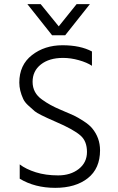

<svg xmlns="http://www.w3.org/2000/svg" viewBox="-20 -898 567 925"><path d="M294 -728H231L112 -878H176L263 -771L349 -878H413ZM462 -174Q462 -86 403 -39.5Q344 7 246 7Q148 7 75 -37V-106Q105 -83 152.5 -68Q200 -53 260 -53Q320 -53 359.5 -84Q399 -115 399 -166Q399 -217 369 -244Q336 -274 247 -312Q164 -348 147.5 -362Q131 -376 115 -391Q99 -406 92 -421Q73 -462 73 -500Q73 -585 134 -632.5Q195 -680 281 -680Q367 -680 423 -650V-581Q399 -597 360 -608Q321 -619 284 -619Q217 -619 177 -587.5Q137 -556 137 -504Q137 -450 183 -418Q220 -391 269 -370.5Q318 -350 336 -341.5Q354 -333 382 -315Q410 -297 424 -280Q462 -234 462 -174Z"/></svg>

Font: Hind Mysuru Light
Style: Regular
Weight: 300
Designer: Manushi Parikh, Hitesh Malaviya
Foundry: Indian Type Foundry
Version: Version 0.703;PS 1.0;hotconv 1.0.86;makeotf.lib2.5.63406